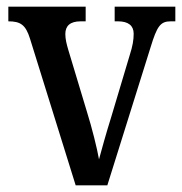

<svg xmlns="http://www.w3.org/2000/svg" viewBox="-20 -556 547 576"><path d="M70 -440 207 0H302L432 -415C451 -477 461 -492 492 -492H506V-536H324V-492H334C365 -492 381 -479 381 -455C381 -436 378 -418 369 -390L314 -206C298 -155 284 -104 277 -78C271 -112 256 -172 241 -220L185 -406C180 -423 176 -438 176 -454C176 -478 190 -492 222 -492H237V-536H5V-492C41 -492 57 -482 70 -440Z"/></svg>

Font: Noto Serif Myanmar Condensed Medium
Style: Regular
Weight: 500
Width: 3
Designer: Ben Mitchell and the Monotype Design Team
Foundry: Monotype Imaging Inc.
Version: Version 2.106